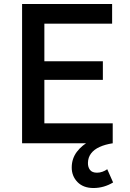

<svg xmlns="http://www.w3.org/2000/svg" viewBox="-20 -720 652 965"><path d="M91 0V-700H543.5V-601H203V-412H497V-318.5H203V-100H546.5V0ZM450 225Q398.5 225 369.2 194.8Q340 164.5 340.5 120.5Q341 76.5 366.5 42.8Q392 9 434.8 -13.2Q477.5 -35.5 530.5 -43L547 0Q508 6 480.2 18.8Q452.5 31.5 437.5 51.5Q422.5 71.5 422 98.5Q421.5 119.5 432.2 133.8Q443 148 467.5 148Q481.5 148 494.8 143.2Q508 138.5 519 130.5L548.5 197Q526.5 210.5 501.2 217.8Q476 225 450 225Z"/></svg>

Font: Geologica Cursive
Style: Regular
Weight: 400
Designer: Sindre Bremnes, Frode Helland
Foundry: Monokrom Skriftforlag AS
Version: Version 1.010;gftools[0.9.28]